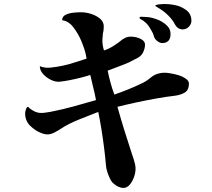

<svg xmlns="http://www.w3.org/2000/svg" viewBox="-20 -840 1040 940"><path d="M905 -431Q905 -400 885.5 -387.5Q866 -375 834 -371Q797 -367 746.5 -358Q696 -349 645 -338Q594 -327 555 -317Q572 -256 589.5 -200Q607 -144 627 -83Q632 -70 634.5 -60.5Q637 -51 641 -37Q647 -11 639.5 16Q632 43 617.5 61.5Q603 80 585 80Q559 80 533 56Q523 47 512 20Q501 -7 499 -28Q496 -66 490 -113.5Q484 -161 476.5 -208Q469 -255 461 -292Q419 -276 367 -255Q315 -234 280 -211Q267 -202 248 -192Q229 -182 212 -182Q196 -182 173 -192.5Q150 -203 128 -224Q103 -248 103 -286Q103 -292 107 -304.5Q111 -317 118 -317Q126 -307 144 -297Q162 -287 182 -287Q193 -287 205 -289Q217 -291 230 -293Q286 -304 340.5 -319Q395 -334 450 -350Q443 -387 436.5 -411.5Q430 -436 422 -473Q404 -467 376.5 -460Q349 -453 321 -447.5Q293 -442 272 -440Q253 -438 230.5 -448.5Q208 -459 191.5 -477Q175 -495 175 -516Q199 -506 228 -509Q257 -512 290 -519Q297 -520 317 -525.5Q337 -531 361 -539Q385 -547 404 -553Q400 -579 392.5 -601Q385 -623 377 -642Q363 -675 339.5 -706Q316 -737 284 -741Q285 -760 302 -768Q319 -776 340.5 -778Q362 -780 376 -780Q402 -780 427.5 -771.5Q453 -763 470.5 -748Q488 -733 488 -711Q488 -702 487 -693Q486 -684 484 -678Q483 -672 481.5 -647.5Q480 -623 489 -593Q514 -601 538.5 -617Q563 -633 573 -642Q577 -646 585 -650Q602 -662 626.5 -660.5Q651 -659 670.5 -648.5Q690 -638 690 -622Q690 -603 680 -582.5Q670 -562 641 -550Q613 -534 583.5 -523Q554 -512 507 -494Q515 -457 522.5 -430Q530 -403 540 -377Q572 -388 605.5 -401.5Q639 -415 670 -430Q693 -439 723 -464Q739 -477 765 -482Q785 -486 811.5 -481.5Q838 -477 857 -471Q871 -467 888 -456Q905 -445 905 -431ZM815 -674Q815 -629 773 -629Q762 -630 750 -639Q738 -648 734 -661Q732 -671 725.5 -683Q719 -695 714 -703Q706 -717 694.5 -728Q683 -739 669 -746Q667 -748 665 -749Q663 -750 663 -753Q663 -758 672 -758Q682 -758 693 -757Q704 -756 707 -756Q716 -755 725.5 -752.5Q735 -750 743 -747Q757 -743 773 -733.5Q789 -724 800 -712Q815 -696 815 -674ZM917 -743Q919 -724 905 -709.5Q891 -695 871 -696Q850 -698 838 -718Q830 -735 816.5 -750.5Q803 -766 791 -776Q780 -786 762.5 -797Q745 -808 743 -809Q740 -812 740 -813Q740 -814 745 -816Q747 -817 757 -818.5Q767 -820 776 -820Q787 -821 805.5 -819.5Q824 -818 836 -815Q862 -811 888.5 -793Q915 -775 917 -743Z"/></svg>

Font: Kaisei Tokumin
Style: Bold
Weight: 700
Designer: Font-Kai, 金井和夫
Foundry: KAZUO KANAI
Version: Version 5.003